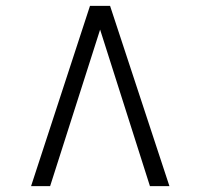

<svg xmlns="http://www.w3.org/2000/svg" viewBox="-20 -768 684 655"><path d="M355.5 -748 558 -133H491.5L321.5 -667L151 -133H86L287 -748Z"/></svg>

Font: Merriweather 60pt Light
Style: Regular
Weight: 300
Version: Version 2.100